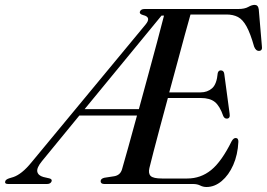

<svg xmlns="http://www.w3.org/2000/svg" viewBox="-80 -736 1068 768"><path d="M692.5 0H337.5Q322.5 0 322.5 -11.5Q323 -21.5 337.5 -25L376.5 -31Q401 -35 408 -58.5Q416.5 -88.5 432.8 -146Q449 -203.5 468 -274H237.5L87.5 -91Q66 -64.5 69.2 -49.2Q72.5 -34 93.5 -28L117.5 -22.5Q129 -19.5 126.5 -11Q122.5 0 108 0H-47.5Q-62.5 0 -59 -11Q-57 -18 -44 -22.5L-26 -28Q-10 -33.5 8 -47.8Q26 -62 47.5 -88.5L502 -637.5Q527 -667.5 493 -675.5Q476.5 -680 479.5 -689Q483 -700 498.5 -700H873Q898.5 -700 913 -708.2Q927.5 -716.5 938.5 -716.5Q952.5 -716.5 955 -699L967.5 -552Q970.5 -533.5 957 -532.5Q943.5 -531.5 936.5 -549.5Q921.5 -602.5 906.2 -630.2Q891 -658 871.8 -668Q852.5 -678 826 -678H682Q672.5 -645.5 659 -595.5Q645.5 -545.5 629.5 -486.2Q613.5 -427 597 -366.5H722.5Q749.5 -366.5 768.2 -382.8Q787 -399 791 -444Q794 -454.5 803 -454.5Q815 -454.5 817 -441L838.5 -281Q841.5 -262.5 828 -261.5Q818 -261 813 -272Q799 -312.5 779.2 -328.2Q759.5 -344 723.5 -344H591.5Q575 -283.5 560.2 -228Q545.5 -172.5 534.2 -129.5Q523 -86.5 517.5 -63.5Q512.5 -42 522.8 -32Q533 -22 568 -22H669Q723 -22 764.8 -56Q806.5 -90 846.5 -171Q854 -184 862.5 -184Q874 -184 873.5 -168.5Q871 -117 853 -76.2Q835 -35.5 806.8 -11.8Q778.5 12 746 12Q732.5 12 720.8 6Q709 0 692.5 0ZM566 -673.5 258.5 -299.5H475.5Q493.5 -366 512.5 -435.2Q531.5 -504.5 548 -566.5Q564.5 -628.5 576 -673.5Z"/></svg>

Font: Fraunces 72pt S000
Style: Italic
Weight: 400
Italic angle: -16°
Version: Version 1.000; ttfautohint (v1.8.3)